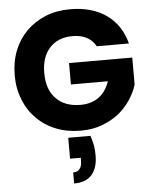

<svg xmlns="http://www.w3.org/2000/svg" viewBox="-65 -763 893 1126"><g transform="rotate(-5 382.0 -200.0)"><path d="M444.8 40Q457.5 79.1 460.9 102.1Q464.8 127.4 464.8 158.2Q464.8 228 431.2 269Q396 310.1 325.2 310.1V245.1Q377 245.1 377 179.2V163.1H314V40ZM33.2 -352.1Q33.2 -430.7 59.1 -497.1Q85 -562 132.8 -609.9Q179.7 -656.7 246.1 -684.1Q311 -710 390.1 -710Q518.6 -710 604 -649.9Q688.5 -589.4 716.8 -480H527.8Q487.3 -551.8 390.1 -551.8Q306.6 -551.8 256.8 -499Q207 -444.8 207 -352.1Q207 -252 258.8 -200.2Q310.1 -146 403.8 -146Q466.8 -146 511.2 -178.2Q554.2 -209.5 574.2 -270H356.9V-396H729V-236.8Q715.8 -192.9 687 -148.9Q658.2 -105.5 616.2 -70.8Q575.7 -38.6 517.1 -16.1Q461.9 4.9 391.1 4.9Q312 4.9 247.1 -21Q179.7 -47.4 133.8 -95.2Q86.4 -140.6 60.1 -208Q33.2 -272 33.2 -352.1Z"/></g></svg>

Font: PoppinsZ
Style: Bold
Weight: 700
Designer: Ninad Kale (Devanagari), Jonny Pinhorn (Latin)
Foundry: Indian Type Foundry
Version: Version 3.002;FEAKit 1.0